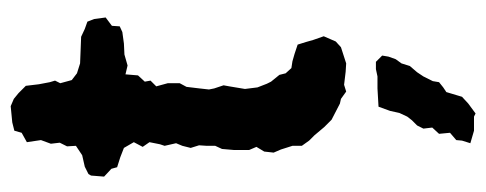

<svg xmlns="http://www.w3.org/2000/svg" viewBox="-302 -372 931 368"><g transform="rotate(-90 164.0 -188.5)"><path d="M172 9 158 -1 149 -3 118 -19 107 -30 104 -33 88 -52 78 -62 68 -76V-94L61 -116L55 -130L57 -148L66 -163L60 -177V-206L62 -229L68 -242V-258L69 -273L64 -289L68 -305L73 -317L68 -339L71 -348L75 -368L66 -381L75 -398L64 -417L46 -424L27 -430L24 -441L9 -455L11 -480L14 -485L28 -492L50 -497L68 -509L67 -526L74 -540L72 -557L79 -576L75 -603L93 -613L97 -627L113 -631L144 -634L158 -628L169 -619L183 -605L186 -580L190 -559L193 -549L188 -539L194 -517L207 -507L226 -501L251 -500L277 -499L292 -492L306 -487L311 -474L314 -452L298 -440L297 -425L286 -420L264 -417L243 -416L222 -410L205 -414L203 -390L191 -377L193 -366L182 -355L188 -333V-310L181 -297L178 -272L176 -254L178 -244L184 -226L182 -215L177 -185L180 -161L187 -143L191 -135L204 -119L207 -107L217 -96L230 -94L244 -90L262 -84L267 -68L271 -54L278 -34L268 -11L257 -1L226 9L210 8L185 5ZM130 257 124 254H97L73 247L78 231L79 220L93 208L91 187L103 174L101 157L107 145L117 135L124 126L131 111L135 93L143 71L178 69H201L215 66H229L241 78L239 90L234 104L226 115L221 131L209 145L201 157L192 175L190 187L180 195L171 201L165 221L162 231L149 243Z"/></g></svg>

Font: Winky Rough Medium
Style: Regular
Weight: 500
Designer: Simon Atzbach
Foundry: typofactur
Version: Version 1.206; ttfautohint (v1.8.4.7-5d5b)